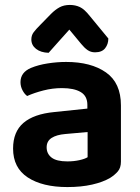

<svg xmlns="http://www.w3.org/2000/svg" viewBox="-20 -743 569 778"><path d="M253 -89Q279 -89 301.5 -94Q324 -99 335 -106V-208L245 -200Q209 -197 189 -184Q169 -171 169 -146Q169 -120 189 -104.5Q209 -89 253 -89ZM248 -492Q349 -492 409.5 -449.5Q470 -407 470 -316V-88Q470 -63 457.5 -48.5Q445 -34 426 -22Q397 -5 353 5Q309 15 253 15Q152 15 92.5 -24Q33 -63 33 -141Q33 -209 75 -245Q117 -281 200 -289L334 -303V-318Q334 -354 307 -370Q280 -386 231 -386Q193 -386 156 -376.5Q119 -367 90 -354Q79 -362 71 -377.5Q63 -393 63 -410Q63 -450 106 -468Q135 -480 173 -486Q211 -492 248 -492ZM309 -565 261 -623Q236 -595 217.5 -574.5Q199 -554 177 -529Q145 -530 126 -545Q107 -560 107 -583Q107 -600 116.5 -612.5Q126 -625 143 -642L187 -687Q204 -704 221.5 -713.5Q239 -723 263 -723Q285 -723 303.5 -714.5Q322 -706 344 -678L419 -587Q419 -564 406 -547.5Q393 -531 365 -531Q348 -531 335 -540Q322 -549 309 -565Z"/></svg>

Font: BalooTamma2Bold
Style: Bold
Weight: 700
Designer: Divya Kowshik, Shuchita Grover and Ek Type
Foundry: Ek Type
Version: Version 1.700